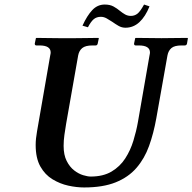

<svg xmlns="http://www.w3.org/2000/svg" viewBox="-20 -813 847 845"><path d="M638 -569Q640 -577 640 -582Q640 -613 591 -613H577Q570 -613 570 -621L575 -645L577 -646Q577 -646 597.5 -646Q618 -646 645 -645.5Q672 -645 691 -645Q709 -645 736 -645.5Q763 -646 784 -646Q805 -646 805 -646L807 -645L803 -621Q801 -613 793 -613H779Q748 -613 734.5 -601.5Q721 -590 717 -569L668 -293Q656 -226 636 -170.5Q616 -115 580.5 -74Q545 -33 489 -10.5Q433 12 350 12Q317 12 280.5 4Q244 -4 211 -24Q178 -44 157.5 -80.5Q137 -117 137 -175Q137 -202 143 -235L201 -569Q203 -577 203 -582Q203 -613 154 -613H140Q133 -613 133 -621L138 -645L140 -646Q140 -646 155.5 -646Q171 -646 193.5 -645.5Q216 -645 238.5 -645Q261 -645 276 -645Q290 -645 312.5 -645Q335 -645 358 -645.5Q381 -646 397 -646Q413 -646 413 -646L415 -645L410 -621Q408 -613 401 -613H387Q356 -613 342 -601.5Q328 -590 324 -569L271 -268Q267 -244 263.5 -219.5Q260 -195 260 -171Q260 -131 273.5 -104.5Q287 -78 306.5 -63Q326 -48 346 -42Q366 -36 379 -36Q434 -36 471 -58Q508 -80 531 -115.5Q554 -151 567 -193.5Q580 -236 587 -276ZM556 -743Q572 -743 584.5 -752.5Q597 -762 614 -793L638 -785Q620 -740 593.5 -715.5Q567 -691 532 -691Q516 -691 502 -699Q488 -707 474 -717Q462 -725 449.5 -732Q437 -739 424 -739Q405 -739 392.5 -728.5Q380 -718 367 -693L343 -700Q363 -744 386 -768.5Q409 -793 441 -793Q464 -793 479.5 -784.5Q495 -776 508 -765Q519 -756 530.5 -749.5Q542 -743 556 -743Z"/></svg>

Font: Libertinus Serif SemiBold
Style: Italic
Weight: 600
Italic angle: -11.5°
Designer: Philipp H. Poll, Khaled Hosny
Foundry: Caleb Maclennan
Version: Version 7.051;RELEASE